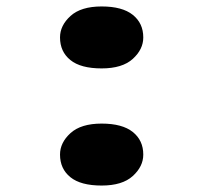

<svg xmlns="http://www.w3.org/2000/svg" viewBox="-20 -564 630 595"><path d="M295 11Q230 11 198 -15Q166 -41 166 -85Q166 -122 198.5 -151.5Q231 -181 295 -181Q359 -181 391.5 -155Q424 -129 424 -85Q424 -48 391.5 -18.5Q359 11 295 11ZM295 -352Q230 -352 198 -378Q166 -404 166 -448Q166 -485 198.5 -514.5Q231 -544 295 -544Q359 -544 391.5 -518Q424 -492 424 -448Q424 -411 391.5 -381.5Q359 -352 295 -352Z"/></svg>

Font: Lexend Zetta ExtraBold
Style: Regular
Weight: 800
Designer: Bonnie Shaver-Troup, Thomas Jockin
Foundry: Lexend
Version: Version 1.007